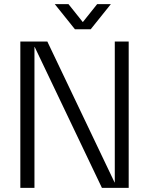

<svg xmlns="http://www.w3.org/2000/svg" viewBox="-20 -905 719 925"><path d="M78 0V-705H208L532 -26H533V-705H600V0H471L147 -679H146V0ZM341 -764 244 -885H310L397 -776H361L448 -885H514L417 -764Z"/></svg>

Font: TikTok Sans 24pt Light
Style: Regular
Weight: 300
Version: Version 4.000